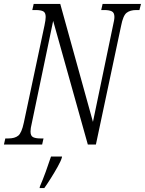

<svg xmlns="http://www.w3.org/2000/svg" viewBox="-40 -734 736 975"><path d="M-20 0 -13 -31H3Q35 -31 52.5 -45Q70 -59 81 -111L186 -605Q189 -620 190.5 -630Q192 -640 192 -648Q192 -670 179.5 -676.5Q167 -683 141 -683H124L131 -714H266L432 -115L534 -605Q537 -618 539 -629Q541 -640 541 -648Q541 -670 527.5 -676.5Q514 -683 490 -683H474L481 -714H676L668 -683H652Q621 -683 603 -669Q585 -655 575 -603L447 0H406L230 -628L122 -111Q118 -95 116.5 -84.5Q115 -74 115 -66Q115 -44 128 -37.5Q141 -31 165 -31H181L174 0ZM163 212Q177 180 192.5 137.5Q208 95 219 61H275L274 67Q269 84 252.5 113.5Q236 143 217 173Q198 203 185 221H161Z"/></svg>

Font: Noto Serif ExtraCondensed Light
Style: Italic
Weight: 300
Width: 2
Italic angle: -12°
Designer: Monotype Design Team
Foundry: Monotype Imaging Inc.
Version: Version 2.014; ttfautohint (v1.8.4.7-5d5b)